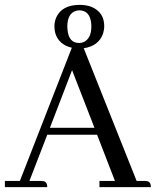

<svg xmlns="http://www.w3.org/2000/svg" viewBox="-20 -767 639 787"><path d="M598.6 0Q598.6 -21.5 583 -24.4Q578.1 -25.4 573.2 -25.4H540L323.2 -569.3Q383.8 -578.1 402.3 -628.9Q407.2 -644.5 407.2 -660.2Q407.2 -715.8 356.4 -738.3Q334 -747.1 307.6 -747.1Q234.4 -747.1 210.9 -696.3Q203.1 -678.7 203.1 -659.2Q203.1 -603.5 251 -579.1Q262.7 -574.2 274.4 -571.3L61.5 -25.4H0V0H173.8Q173.8 -21.5 158.2 -24.4Q153.3 -25.4 148.4 -25.4H100.6L173.8 -214.8H377.9L451.2 -25.4H387.7V0ZM367.2 -243.2H184.6L275.4 -479.5ZM255.9 -657.2Q255.9 -710 289.1 -721.7Q296.9 -724.6 304.7 -724.6Q346.7 -724.6 353.5 -674.8Q354.5 -667 354.5 -659.2Q354.5 -609.4 323.2 -594.7Q314.5 -590.8 304.7 -590.8Q261.7 -590.8 256.8 -644.5Q255.9 -651.4 255.9 -657.2Z"/></svg>

Font: Abhaya Libre
Style: Regular
Weight: 400
Designer: Pushpananda Ekanayake, Sol Matas, Pathum Egodawatta
Foundry: Mooniak
Version: Version 1.050 ; ttfautohint (v1.6)